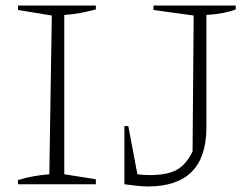

<svg xmlns="http://www.w3.org/2000/svg" viewBox="-20 -665 904 693"><path d="M45 0V-15Q74 -24 102.5 -29Q131 -34 158 -36L167 -609L45 -629V-645H326V-631Q300 -624 271.5 -618.5Q243 -613 212 -611V-36L326 -18V0ZM429 0V-210H443L476 -36Q499 -33 520 -33Q584 -33 618 -52Q652 -71 675 -118L679 -609L534 -629V-645H831V-631Q810 -623 784 -618Q758 -613 725 -611V-205Q725 8 514 8Q494 8 473 5.5Q452 3 429 0Z"/></svg>

Font: Piazzolla SC ExtraLight
Style: Regular
Weight: 200
Designer: Juan Pablo del Peral
Foundry: Huerta Tipografica
Version: Version 1.330